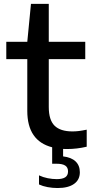

<svg xmlns="http://www.w3.org/2000/svg" viewBox="-20 -760 482 992"><path d="M306 9.5V48Q348.5 53 370.5 74Q392.5 95 392.5 130Q392.5 169 362.5 190.2Q332.5 211.5 277.5 211.5Q251.5 211.5 226 206.8Q200.5 202 181.5 193V146Q202.5 156 226.8 160.8Q251 165.5 273.5 165.5Q302.5 165.5 317 156Q331.5 146.5 331.5 125.5Q331.5 105 317 95.5Q302.5 86 273 86H249.5V1Q121 -32 121 -187V-454.5H12.5V-544H121L140 -740H232V-544H420.5V-454.5H232V-207.5Q232 -140 262 -110.5Q292 -81 354.5 -81Q370.5 -81 387 -83Q403.5 -85 428 -90V-2Q377 10 326.5 10Q312.5 10 306 9.5Z"/></svg>

Font: Encode Sans Expanded Medium
Style: Regular
Weight: 500
Width: 7
Designer: Multiple Designers
Foundry: Impallari Type
Version: Version 2.000